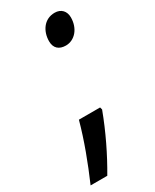

<svg xmlns="http://www.w3.org/2000/svg" viewBox="-231 -595 628 777"><g transform="rotate(-30 83.5 -206.0)"><path d="M145 -407C186 -407 219 -444 219 -496C219 -525 201 -545 171 -545C121 -545 94 -502 94 -456C94 -423 114 -407 145 -407ZM-52 133H26C69 60 110 -24 142 -110L139 -121H40C17 -37 -16 50 -52 133Z"/></g></svg>

Font: Noto Sans UI Condensed Medium
Style: Italic
Weight: 500
Width: 3
Italic angle: -12°
Designer: Monotype Design Team
Foundry: Monotype Imaging Inc.
Version: Version 1.901